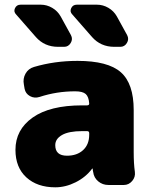

<svg xmlns="http://www.w3.org/2000/svg" viewBox="-20 -790 642 820"><path d="M133 -632 49 -728Q37 -740 44 -755Q51 -770 68 -770H154Q180 -770 203 -756.5Q226 -743 239 -720L283 -640Q292 -623 282 -606.5Q272 -590 254 -590H228Q170 -590 133 -632ZM394 -770Q420 -770 443 -756.5Q466 -743 479 -720L523 -640Q532 -623 522 -606.5Q512 -590 494 -590H468Q410 -590 373 -632L289 -728Q277 -740 284 -755Q291 -770 308 -770ZM361 -215V-221Q361 -230 352 -230H331Q274 -230 245 -213.5Q216 -197 216 -170Q216 -125 266 -125Q309 -125 335 -149Q361 -173 361 -215ZM551 -140Q551 -91 556 -56Q559 -34 544.5 -17Q530 0 509 0H443Q418 0 399.5 -15.5Q381 -31 378 -55Q377 -57 376.5 -62Q376 -67 376 -69Q376 -70 375 -70Q373 -70 373 -69Q346 -33 303 -11.5Q260 10 216 10Q139 10 92.5 -32.5Q46 -75 46 -150Q46 -236 119.5 -288Q193 -340 331 -340H352Q361 -340 361 -348Q359 -377 346 -388.5Q333 -400 301 -400Q222 -400 149 -376Q127 -369 108 -379.5Q89 -390 85 -411L82 -429Q77 -454 89 -475.5Q101 -497 125 -504Q213 -530 311 -530Q441 -530 496 -481.5Q551 -433 551 -320Z"/></svg>

Font: Rounded Mplus 1c Black
Style: Regular
Weight: 900
Version: Version 1.059.20150529